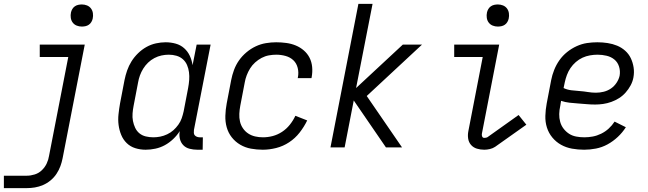

<svg xmlns="http://www.w3.org/2000/svg" viewBox="-23 -760 3343 990"><path d="M115 210H-3V146H115Q135 146 156 139.5Q177 133 193 117.5Q209 102 218 82.5Q227 63 230 43L329 -466H182V-530H414L300 55Q296 76 288.5 96.5Q281 117 268.5 136Q256 155 238 170Q220 185 199 194Q178 203 157 206.5Q136 210 115 210ZM399 -623Q385 -623 372.5 -628Q360 -633 352 -643.5Q344 -654 342 -668Q340 -682 343 -696Q345 -705 350 -713.5Q355 -722 363 -727.5Q371 -733 380.5 -735Q390 -737 399 -737Q413 -737 425.5 -732Q438 -727 446 -716.5Q454 -706 456 -692Q458 -678 455 -664Q453 -655 448 -646.5Q443 -638 435 -632.5Q427 -627 417.5 -625Q408 -623 399 -623Z M728 12Q700 12 674.5 4Q649 -4 630.5 -22Q612 -40 602 -64.5Q592 -89 588.5 -115.5Q585 -142 588 -170.5Q591 -199 596 -227L619 -347Q624 -372 632.5 -396.5Q641 -421 655 -443.5Q669 -466 689 -485.5Q709 -505 732.5 -518Q756 -531 781.5 -536.5Q807 -542 831 -542Q858 -542 883 -535Q908 -528 926.5 -511.5Q945 -495 955.5 -472.5Q966 -450 970 -424L991 -530H1063L977 -90Q976 -82 976.5 -74.5Q977 -67 981.5 -62Q986 -57 993 -54.5Q1000 -52 1007 -52H1023L1022 12H994Q974 12 954.5 7Q935 2 922 -11.5Q909 -25 904.5 -44.5Q900 -64 904 -84Q890 -62 870 -43Q850 -24 827 -11.5Q804 1 778.5 6.5Q753 12 728 12ZM768 -52Q785 -52 803 -55.5Q821 -59 839 -67.5Q857 -76 871 -88.5Q885 -101 896.5 -117Q908 -133 914 -150.5Q920 -168 924 -186L947 -306Q951 -327 952.5 -347.5Q954 -368 951.5 -387.5Q949 -407 941.5 -424.5Q934 -442 920 -454.5Q906 -467 887 -472.5Q868 -478 847 -478Q829 -478 810 -474Q791 -470 773 -460.5Q755 -451 740.5 -437Q726 -423 715.5 -406Q705 -389 698.5 -371Q692 -353 689 -335L666 -215Q662 -195 660.5 -175Q659 -155 662.5 -136.5Q666 -118 674 -101Q682 -84 696 -72.5Q710 -61 729 -56.5Q748 -52 768 -52Z M1332 12Q1301 12 1271 6.5Q1241 1 1215.5 -14Q1190 -29 1172 -52Q1154 -75 1146 -103.5Q1138 -132 1139 -163.5Q1140 -195 1146 -227L1169 -347Q1174 -373 1183.5 -399Q1193 -425 1209 -448Q1225 -471 1247.5 -490Q1270 -509 1295.5 -521Q1321 -533 1348 -537.5Q1375 -542 1401 -542Q1427 -542 1453 -538.5Q1479 -535 1502 -525.5Q1525 -516 1543.5 -500Q1562 -484 1573 -462.5Q1584 -441 1586.5 -415Q1589 -389 1584 -362L1583 -357H1512L1513 -361Q1518 -386 1512 -410Q1506 -434 1489.5 -449.5Q1473 -465 1449.5 -471.5Q1426 -478 1401 -478Q1383 -478 1363.5 -474.5Q1344 -471 1326 -461.5Q1308 -452 1292.5 -438Q1277 -424 1266.5 -407Q1256 -390 1249 -371.5Q1242 -353 1239 -335L1216 -215Q1212 -194 1211 -173Q1210 -152 1214.5 -133Q1219 -114 1230 -98Q1241 -82 1257 -71.5Q1273 -61 1292.5 -56.5Q1312 -52 1333 -52Q1358 -52 1383 -58.5Q1408 -65 1431 -80Q1454 -95 1471.5 -117Q1489 -139 1500 -163L1561 -139Q1545 -106 1522 -76.5Q1499 -47 1468 -26.5Q1437 -6 1401.5 3Q1366 12 1332 12Z M1967 0 1801 -242 1754 0H1681L1825 -740H1898L1813 -306L2054 -530H2153L1868 -265L2050 0Z M2474 12Q2454 12 2436 6.5Q2418 1 2406 -12.5Q2394 -26 2391 -45Q2388 -64 2392 -84L2466 -466H2319V-530H2551L2462 -72Q2460 -64 2463 -56.5Q2466 -49 2474 -49Q2478 -49 2483 -50Q2488 -51 2491 -53L2651 -167L2691 -117L2530 -3Q2518 5 2503 8.5Q2488 12 2474 12ZM2544 -623Q2530 -623 2517.5 -628Q2505 -633 2497 -643.5Q2489 -654 2487 -668Q2485 -682 2488 -696Q2490 -705 2495 -713.5Q2500 -722 2508 -727.5Q2516 -733 2525.5 -735Q2535 -737 2544 -737Q2558 -737 2570.5 -732Q2583 -727 2591 -716.5Q2599 -706 2601 -692Q2603 -678 2600 -664Q2598 -655 2593 -646.5Q2588 -638 2580 -632.5Q2572 -627 2562.5 -625Q2553 -623 2544 -623Z M2989 12Q2957 12 2926.5 6.5Q2896 1 2870 -13.5Q2844 -28 2825 -51Q2806 -74 2797 -102.5Q2788 -131 2789 -163Q2790 -195 2796 -227L2819 -347Q2824 -373 2834.5 -399.5Q2845 -426 2861.5 -449.5Q2878 -473 2901 -491.5Q2924 -510 2950.5 -522Q2977 -534 3003.5 -538Q3030 -542 3057 -542Q3084 -542 3110 -538Q3136 -534 3159 -524.5Q3182 -515 3200.5 -498.5Q3219 -482 3229.5 -460Q3240 -438 3244 -412.5Q3248 -387 3243 -360Q3239 -339 3228.5 -319.5Q3218 -300 3203 -283Q3188 -266 3169 -254Q3150 -242 3129 -234.5Q3108 -227 3087 -224Q3066 -221 3046 -221Q3023 -221 3001.5 -223Q2980 -225 2957.5 -226.5Q2935 -228 2913 -230.5Q2891 -233 2870 -240L2866 -215Q2861 -193 2860.5 -172Q2860 -151 2865.5 -131.5Q2871 -112 2883 -96.5Q2895 -81 2911 -70.5Q2927 -60 2947.5 -56Q2968 -52 2990 -52Q3011 -52 3033 -56Q3055 -60 3076.5 -70.5Q3098 -81 3115.5 -97Q3133 -113 3146 -133L3204 -104Q3187 -77 3162.5 -54Q3138 -31 3109.5 -15.5Q3081 0 3050 6Q3019 12 2989 12ZM3050 -282Q3070 -282 3090 -287Q3110 -292 3127 -303.5Q3144 -315 3156 -333Q3168 -351 3172 -370Q3176 -394 3169 -416.5Q3162 -439 3145 -453Q3128 -467 3105 -472.5Q3082 -478 3058 -478Q3039 -478 3019 -474.5Q2999 -471 2980.5 -462.5Q2962 -454 2946 -440Q2930 -426 2918.5 -409Q2907 -392 2900 -373Q2893 -354 2889 -335L2883 -306Q2902 -297 2923.5 -294.5Q2945 -292 2966 -290.5Q2987 -289 3008 -285.5Q3029 -282 3050 -282Z"/></svg>

Font: Lode Term
Style: Italic
Weight: 400
Italic angle: -11°
Monospace: yes
Designer: Belleve Invis
Foundry: Belleve Invis
Version: Version 29.2.0